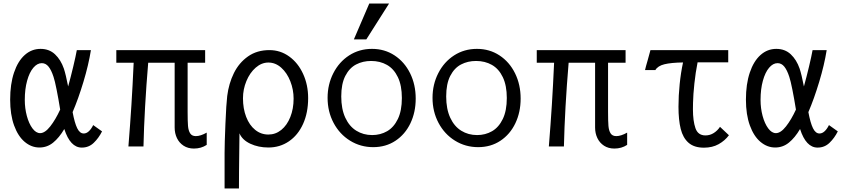

<svg xmlns="http://www.w3.org/2000/svg" viewBox="-20 -836 4840 1096"><path d="M38 -267.5Q38 -356 60 -421.5Q82 -487 121.2 -522Q160.5 -557 211.5 -557Q261 -557 294 -526Q327 -495 344.5 -444.5Q355.5 -411.5 369 -342.5Q384 -396.5 398.2 -456.2Q412.5 -516 418.5 -550H499Q485.5 -465.5 456.2 -368.5Q427 -271.5 394.5 -196Q406 -134 420.8 -104Q435.5 -74 458 -74Q473.5 -74 487.2 -86.8Q501 -99.5 512 -122L562.5 -86Q543.5 -48 515.2 -20.8Q487 6.5 447 6.5Q381 6.5 347 -99.5Q317.5 -49.5 283.2 -21.8Q249 6 205 6Q159.5 6 121.2 -26Q83 -58 60.5 -119.8Q38 -181.5 38 -267.5ZM209 -76Q236.5 -76 266.8 -114.5Q297 -153 323.5 -210.5Q313.5 -273 303.2 -324.2Q293 -375.5 285.5 -397.5Q273 -436 257 -455.8Q241 -475.5 218.5 -475.5Q192.5 -475.5 170.2 -449.2Q148 -423 134.8 -375.2Q121.5 -327.5 121.5 -265.5Q121.5 -218 133.2 -174.2Q145 -130.5 165.2 -103.2Q185.5 -76 209 -76Z M977 -108V-478H826Q804 -216 799 0H713Q723.5 -130.5 730.2 -237.2Q737 -344 743 -478H644V-550H1151V-478H1051V-197Q1051 -144 1053.2 -117.2Q1055.5 -90.5 1065.5 -74.8Q1075.5 -59 1098 -59Q1124.5 -59 1160 -79V-9Q1128 12 1087 12Q1053 12 1028 -4.2Q1003 -20.5 990 -47.8Q977 -75 977 -108Z M1262 240V38Q1262 -15.5 1266.8 -129.5Q1271.5 -243.5 1277 -288Q1286 -359.5 1315.2 -418.8Q1344.5 -478 1395.8 -514Q1447 -550 1518 -550Q1580.5 -550 1631 -513.5Q1681.5 -477 1710.2 -414.2Q1739 -351.5 1739 -276Q1739 -192.5 1710 -128.5Q1681 -64.5 1629.2 -29.2Q1577.5 6 1512 6Q1455 6 1409 -15.5Q1363 -37 1347 -75Q1345.5 0 1344.5 140.5Q1344.5 204 1344 240ZM1656 -273Q1656 -324.5 1637.2 -372.2Q1618.5 -420 1585.5 -449.5Q1552.5 -479 1512 -479Q1473 -479 1439.5 -449.8Q1406 -420.5 1386.5 -373.2Q1367 -326 1367 -275Q1367 -216 1385.2 -168.8Q1403.5 -121.5 1436.5 -94.8Q1469.5 -68 1512 -68Q1553 -68 1585.8 -94.5Q1618.5 -121 1637.2 -168Q1656 -215 1656 -273Z M1850 -277.5Q1850 -354 1882.8 -418.2Q1915.5 -482.5 1973.2 -519.8Q2031 -557 2103.5 -557Q2175.5 -557 2232.2 -519.8Q2289 -482.5 2321 -417.8Q2353 -353 2353 -273Q2353 -195.5 2322.8 -132.2Q2292.5 -69 2237.5 -32.5Q2182.5 4 2110.5 4Q2038 4 1978.2 -33Q1918.5 -70 1884.2 -134.5Q1850 -199 1850 -277.5ZM2274 -276.5Q2274 -348 2251.2 -395.5Q2228.5 -443 2189 -465.5Q2149.5 -488 2098.5 -488Q2051 -488 2012.8 -468Q1974.5 -448 1951.2 -402.8Q1928 -357.5 1928 -285.5Q1928 -214 1951 -164.2Q1974 -114.5 2014 -89.8Q2054 -65 2104.5 -65Q2151.5 -65 2189.8 -87Q2228 -109 2251 -156.5Q2274 -204 2274 -276.5ZM2000 -611 2088 -816H2201L2071 -611Z M2449 -277.5Q2449 -354 2481.8 -418.2Q2514.5 -482.5 2572.2 -519.8Q2630 -557 2702.5 -557Q2774.5 -557 2831.2 -519.8Q2888 -482.5 2920 -417.8Q2952 -353 2952 -273Q2952 -195.5 2921.8 -132.2Q2891.5 -69 2836.5 -32.5Q2781.5 4 2709.5 4Q2637 4 2577.2 -33Q2517.5 -70 2483.2 -134.5Q2449 -199 2449 -277.5ZM2873 -276.5Q2873 -348 2850.2 -395.5Q2827.5 -443 2788 -465.5Q2748.5 -488 2697.5 -488Q2650 -488 2611.8 -468Q2573.5 -448 2550.2 -402.8Q2527 -357.5 2527 -285.5Q2527 -214 2550 -164.2Q2573 -114.5 2613 -89.8Q2653 -65 2703.5 -65Q2750.5 -65 2788.8 -87Q2827 -109 2850 -156.5Q2873 -204 2873 -276.5Z M3377 -108V-478H3226Q3204 -216 3199 0H3113Q3123.5 -130.5 3130.2 -237.2Q3137 -344 3143 -478H3044V-550H3551V-478H3451V-197Q3451 -144 3453.2 -117.2Q3455.5 -90.5 3465.5 -74.8Q3475.5 -59 3498 -59Q3524.5 -59 3560 -79V-9Q3528 12 3487 12Q3453 12 3428 -4.2Q3403 -20.5 3390 -47.8Q3377 -75 3377 -108Z M3677 -491.5Q3685.5 -520.5 3693 -550H4137V-480H3962Q3950.5 -422.5 3943.8 -359.5Q3937 -296.5 3936 -249L3935.5 -212Q3935.5 -146 3949.8 -104.5Q3964 -63 4007 -63Q4033 -63 4054.5 -76.8Q4076 -90.5 4090 -112L4141 -64Q4118 -33 4082.2 -13Q4046.5 7 3998 7Q3942.5 7 3910.5 -21Q3878.5 -49 3865.8 -100Q3853 -151 3853 -227Q3853 -289.5 3859.8 -355.8Q3866.5 -422 3879 -479.5Q3810.5 -478.5 3772.8 -469.2Q3735 -460 3721 -436H3662Q3666 -454.5 3677 -491.5Z M4238 -267.5Q4238 -356 4260 -421.5Q4282 -487 4321.2 -522Q4360.5 -557 4411.5 -557Q4461 -557 4494 -526Q4527 -495 4544.5 -444.5Q4555.5 -411.5 4569 -342.5Q4584 -396.5 4598.2 -456.2Q4612.5 -516 4618.5 -550H4699Q4685.5 -465.5 4656.2 -368.5Q4627 -271.5 4594.5 -196Q4606 -134 4620.8 -104Q4635.5 -74 4658 -74Q4673.5 -74 4687.2 -86.8Q4701 -99.5 4712 -122L4762.5 -86Q4743.5 -48 4715.2 -20.8Q4687 6.5 4647 6.5Q4581 6.5 4547 -99.5Q4517.5 -49.5 4483.2 -21.8Q4449 6 4405 6Q4359.5 6 4321.2 -26Q4283 -58 4260.5 -119.8Q4238 -181.5 4238 -267.5ZM4409 -76Q4436.5 -76 4466.8 -114.5Q4497 -153 4523.5 -210.5Q4513.5 -273 4503.2 -324.2Q4493 -375.5 4485.5 -397.5Q4473 -436 4457 -455.8Q4441 -475.5 4418.5 -475.5Q4392.5 -475.5 4370.2 -449.2Q4348 -423 4334.8 -375.2Q4321.5 -327.5 4321.5 -265.5Q4321.5 -218 4333.2 -174.2Q4345 -130.5 4365.2 -103.2Q4385.5 -76 4409 -76Z"/></svg>

Font: JuliaMono
Style: Regular
Weight: 400
Monospace: yes
Designer: cormullion
Foundry: corm
Version: Version 0.055; ttfautohint (v1.8.4)